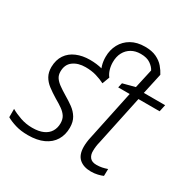

<svg xmlns="http://www.w3.org/2000/svg" viewBox="-171 -927 1090 1100"><g transform="rotate(30 374.0 -377.5)"><path d="M569 10Q520 10 491.5 -15Q463 -40 463 -94Q463 -108 465 -125Q467 -142 471 -159L540 -486H464L471 -517L551 -538L579 -664Q570 -683 546 -700Q522 -717 481 -717Q446 -717 420 -702Q394 -687 379.5 -660Q365 -633 365 -596Q365 -571 372 -548Q379 -525 392 -509H339Q328 -524 321 -548.5Q314 -573 314 -602Q314 -648 334 -685Q354 -722 391.5 -743.5Q429 -765 482 -765Q527 -765 557.5 -750.5Q588 -736 607 -713.5Q626 -691 637 -669L607 -532H748L738 -486H598L529 -160Q525 -145 523 -129.5Q521 -114 521 -100Q520 -73 533.5 -56Q547 -39 577 -39Q597 -39 614 -42.5Q631 -46 648 -52L647 -6Q634 0 613 5Q592 10 569 10ZM152 10Q105 10 69 -1Q33 -12 9 -26V-81Q36 -65 73.5 -52Q111 -39 152 -39Q196 -39 224.5 -52Q253 -65 267 -88.5Q281 -112 281 -142Q281 -169 269.5 -187Q258 -205 237 -220Q216 -235 186 -252Q153 -272 127.5 -291.5Q102 -311 88 -336Q74 -361 74 -396Q75 -444 97 -476.5Q119 -509 158 -525.5Q197 -542 246 -542Q291 -542 328 -532Q365 -522 392 -509L374 -461Q349 -474 317 -483.5Q285 -493 245 -493Q196 -493 164 -469.5Q132 -446 132 -399Q132 -376 143 -359.5Q154 -343 174.5 -328Q195 -313 225 -295Q256 -277 282 -258Q308 -239 324 -212.5Q340 -186 340 -147Q340 -100 318.5 -64.5Q297 -29 255 -9.5Q213 10 152 10Z"/></g></svg>

Font: Noto Sans Display Light
Style: Italic
Weight: 300
Italic angle: -12°
Designer: Monotype Design Team
Foundry: Monotype Imaging Inc.
Version: Version 2.003